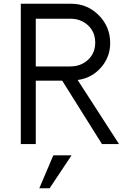

<svg xmlns="http://www.w3.org/2000/svg" viewBox="-20 -770 668 1026"><path d="M395 -342.5 616.2 0H525L312.5 -338.8H171.2V0H91.2V-750H360Q446.2 -750 507.5 -688.8Q568.8 -627.5 568.8 -540Q568.8 -465 519.4 -408.8Q470 -352.5 395 -342.5ZM171.2 -415H355Q412.5 -415 450.6 -450.6Q488.8 -486.2 488.8 -542.5Q488.8 -598.8 450.6 -634.4Q412.5 -670 355 -670H171.2ZM190 236.2 265 60H362.5L245 236.2Z"/></svg>

Font: Now Alt
Style: Regular
Weight: 400
Designer: Alfredo Marco Pradil
Foundry: Alfredo Marco Pradil
Version: Version 1.002;PS 001.002;hotconv 1.0.88;makeotf.lib2.5.64775